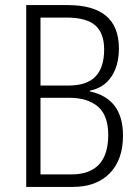

<svg xmlns="http://www.w3.org/2000/svg" viewBox="-20 -734 547 754"><path d="M246 -714Q447 -714 447 -544Q447 -477 417.5 -433Q388 -389 333 -378V-375Q463 -347 463 -202Q463 -106 410.5 -53Q358 0 266 0H83V-714ZM248 -398Q321 -398 355 -433.5Q389 -469 389 -540Q389 -603 354.5 -634Q320 -665 241 -665H139V-398ZM139 -350V-49H259Q405 -49 405 -204Q405 -281 364.5 -315.5Q324 -350 251 -350Z"/></svg>

Font: Noto Sans Ethiopic Condensed Light
Style: Regular
Weight: 300
Width: 3
Designer: Monotype Design Team
Foundry: Monotype Imaging Inc.
Version: Version 2.102; ttfautohint (v1.8.4.7-5d5b)